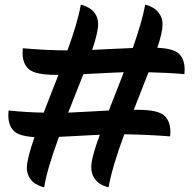

<svg xmlns="http://www.w3.org/2000/svg" viewBox="-20 -747 812 808"><path d="M697 -192 696 -173Q612 -180 503 -182Q451 -41 437 41Q431 41 415 34Q399 27 390 18Q364 -6 364 -44Q364 -82 400 -180Q252 -172 228 -171Q177 -32 166 41Q160 41 144 34Q128 27 118 18Q93 -6 93 -41.5Q93 -77 125 -170Q59 -174 37 -197Q15 -220 15 -263Q15 -266 15.5 -272Q16 -278 16 -282Q95 -274 164 -273Q175 -303 199 -363.5Q223 -424 226 -432H214Q130 -432 102.5 -455Q75 -478 75 -525L76 -544Q177 -535 264 -535Q308 -656 320 -727Q326 -727 342 -720Q358 -713 368 -704Q393 -680 393 -646Q393 -612 368 -537Q392 -538 449 -541Q506 -544 539 -545Q579 -660 591 -727Q597 -727 613 -720Q629 -713 638 -704Q664 -680 664 -645Q664 -610 642 -546Q711 -543 734 -520Q757 -497 757 -454L756 -435Q688 -441 605 -443Q598 -424 576.5 -370Q555 -316 543 -285H557Q642 -285 669.5 -262Q697 -239 697 -192ZM501 -443Q485 -443 331 -435Q291 -333 267 -273Q298 -274 357.5 -277.5Q417 -281 438 -282Z"/></svg>

Font: Merienda
Style: Regular
Weight: 400
Designer: Eduardo Rodriguez Tunni
Foundry: Eduardo Rodriguez Tunni
Version: Version 1.001